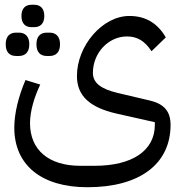

<svg xmlns="http://www.w3.org/2000/svg" viewBox="-20 -546 766 806"><path d="M177 -311H188C214 -311 232 -326 232 -360C232 -394 214 -409 188 -409H177C150 -409 133 -394 133 -360C133 -326 150 -311 177 -311ZM48 -311H59C85 -311 103 -326 103 -360C103 -394 85 -409 59 -409H48C21 -409 4 -394 4 -360C4 -326 21 -311 48 -311ZM112 -432H124C149 -432 166 -447 166 -479C166 -511 149 -526 124 -526H112C87 -526 70 -511 70 -479C70 -447 87 -432 112 -432ZM347 240C566 240 696 143 696 -22C696 -78 669 -110 609 -124L473 -156C402 -173 370 -199 370 -240C370 -324 435 -393 513 -393C556 -393 588 -374 616 -331L676 -389C643 -446 594 -479 523 -479C410 -479 303 -354 303 -227C303 -145 355 -95 470 -69L630 -33V-22C630 86 536 150 377 150H317C185 150 106 84 106 -29C106 -79 124 -139 149 -191L87 -210C58 -142 40 -71 40 -10C40 147 154 240 347 240Z"/></svg>

Font: IBM Plex Arabic
Style: Regular
Weight: 400
Designer: Mike Abbink, Paul van der Laan, Pieter van Rosmalen, Wael Morcos, Khajak Apelian
Foundry: Bold Monday
Version: Version 1.0